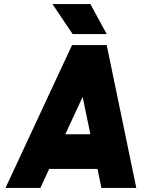

<svg xmlns="http://www.w3.org/2000/svg" viewBox="-20 -921 694 941"><path d="M336 -754H503L423 -901H237ZM300 -263 385 -446 423 -263ZM221 -93H458L477 0H648L503 -700H333L7 0H178Z"/></svg>

Font: Unageo
Style: Black-Italic
Weight: 900
Designer: Richard Sepsi
Foundry: Richard Sepsi
Version: Version 2.000